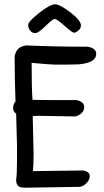

<svg xmlns="http://www.w3.org/2000/svg" viewBox="-20 -872 482 892"><path d="M356 -754Q356 -740 344 -730Q332 -720 324 -720Q316 -720 280 -752Q244 -784 234.5 -784Q225 -784 191.5 -751Q158 -718 144 -718Q130 -718 120.5 -729.5Q111 -741 111 -756.5Q111 -772 162 -812Q213 -852 235.5 -852Q258 -852 307 -814.5Q356 -777 356 -754ZM55 -344Q41 -353 41 -370Q41 -387 52 -401Q48 -501 48 -612Q54 -636 66.5 -647Q79 -658 103 -661Q235 -655 389 -655Q427 -647 427 -622Q427 -580 345 -573Q323 -572 297 -572H232Q213 -572 127 -580Q127 -455 131 -408Q184 -407 335 -407Q371 -400 371 -374.5Q371 -349 342 -335Q339 -333 331 -331L158 -334Q142 -334 132 -332L136 -160Q136 -102 133 -77L365 -80Q397 -75 397 -53Q397 -38 383.5 -23Q370 -8 352 -4L96 0Q73 0 64 -8.5Q55 -17 55 -37Q59 -65 59 -127V-197Z"/></svg>

Font: Patrick Hand SC
Style: Regular
Weight: 400
Designer: Patrick Wagesreiter
Foundry: Patrick Wagesreiter
Version: Version 1.003;PS 001.003;hotconv 1.0.70;makeotf.lib2.5.58329